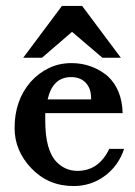

<svg xmlns="http://www.w3.org/2000/svg" viewBox="-20 -625 454 645"><path d="M121 -431H58L188 -605H256L386 -431H324L222 -518ZM132 -245V-220Q132 -119 171 -80Q200 -51 240 -51Q312 -51 347 -125H397Q378 -68 332 -34Q286 0 227 0Q142 0 85 -60Q29 -119 29 -195Q29 -288 83 -350Q110 -380 144.5 -396.5Q179 -413 220 -413Q256 -413 286.5 -401.5Q317 -390 341 -370Q390 -325 392 -245ZM286 -291V-295Q286 -328 268 -347Q250 -366 219 -366Q157 -366 140 -291Z"/></svg>

Font: New Athena Unicode
Style: Bold
Weight: 700
Designer: J. Rusten 1997; rev. by R. Hancock 2001, 2002, rev. by D. Mastronarde 2002-2021
Foundry: Society for Classical Studies (formerly American Philological Association)
Version: Version 5.008